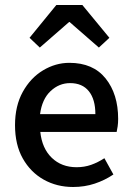

<svg xmlns="http://www.w3.org/2000/svg" viewBox="-20 -736 527 767"><path d="M272 11Q207 11 154.5 -18.5Q102 -48 71 -103Q40 -158 40 -236Q40 -313 71 -369Q102 -425 152 -455Q202 -485 257 -485Q352 -485 402 -422.5Q452 -360 452 -261Q452 -245 450 -231Q448 -217 446 -209H141Q148 -143 187 -105.5Q226 -68 286 -68Q317 -68 344 -77.5Q371 -87 397 -104L433 -39Q399 -16 358.5 -2.5Q318 11 272 11ZM140 -280H361Q361 -339 335 -371.5Q309 -404 260 -404Q216 -404 182 -372Q148 -340 140 -280ZM98 -585 205 -716H309L417 -585L375 -546L258 -648H256L139 -546Z"/></svg>

Font: Narnoor Medium
Style: Regular
Weight: 500
Designer: S. Sridhar Murthy
Foundry: SIL International
Version: Version 3.000